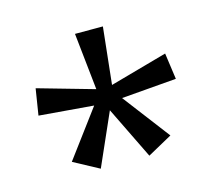

<svg xmlns="http://www.w3.org/2000/svg" viewBox="-70 -792 653 585"><g transform="rotate(-15 257.0 -499.5)"><path d="M210.8 -707.8H298.8L279.6 -528.3L460.6 -578.9L472.2 -496L298.8 -481.8L411.5 -333.7L333.7 -290.7L253.3 -455.5L180.5 -290.7L100.6 -333.7L210.8 -481.8L38.9 -496L52.1 -578.9L230 -528.3Z"/></g></svg>

Font: Khula
Style: Regular
Weight: 400
Designer: Erin McLaughlin, Steve Matteson
Version: Version 1.000;PS 1.0;hotconv 1.0.72;makeotf.lib2.5.5900; ttf